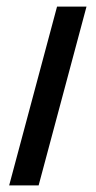

<svg xmlns="http://www.w3.org/2000/svg" viewBox="-20 -560 289 580"><path d="M7.7 0H96.7L241.3 -540H152.3Z"/></svg>

Font: Manrope
Style: MediumItalic
Weight: 500
Italic angle: -15°
Designer: Mikhail Sharanda
Foundry: Mikhail Sharanda
Version: Version 4.502;hotconv 1.0.109;makeotfexe 2.5.65596